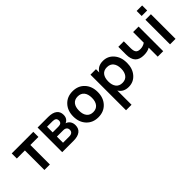

<svg xmlns="http://www.w3.org/2000/svg" viewBox="90 -1734 2977 2977"><g transform="rotate(-45 1578.5 -245.5)"><path d="M321.8 0H201.7V-428.2H24.9V-540H498.5V-428.2H321.8Z M840.8 0H592.3V-540H824.2Q918 -540 967.8 -502.7Q1017.6 -465.3 1017.6 -394.5Q1017.6 -351.1 998.5 -322Q979.5 -293 945.8 -279.8Q986.3 -268.6 1010.5 -233.9Q1034.7 -199.2 1034.7 -149.9Q1034.7 -76.7 984.9 -38.3Q935.1 0 840.8 0ZM825.2 -445.3H704.6V-321.8H830.6Q903.8 -321.8 903.8 -382.8Q903.8 -416 883.8 -430.7Q863.8 -445.3 825.2 -445.3ZM704.6 -94.7H840.3Q878.9 -94.7 900.1 -111.6Q921.4 -128.4 921.4 -161.6Q921.4 -195.3 900.6 -212.2Q879.9 -229 845.2 -229H704.6Z M1372.6 15.1Q1252.4 15.1 1178.2 -64.2Q1104 -143.6 1104 -270Q1104 -396.5 1178.5 -475.8Q1252.9 -555.2 1372.6 -555.2Q1493.7 -555.2 1567.9 -476.1Q1642.1 -397 1642.1 -270Q1642.1 -143.1 1567.6 -64Q1493.2 15.1 1372.6 15.1ZM1372.6 -98.1Q1440.4 -98.1 1477.5 -143.8Q1514.6 -189.5 1514.6 -270Q1514.6 -351.6 1477.8 -396.7Q1440.9 -441.9 1372.6 -441.9Q1304.2 -441.9 1267.8 -397Q1231.4 -352.1 1231.4 -270Q1231.4 -188.5 1268.3 -143.3Q1305.2 -98.1 1372.6 -98.1Z M1872.1 240.2H1751.5V-540H1872.1V-467.3Q1924.3 -555.2 2038.1 -555.2Q2145 -555.2 2213.9 -475.1Q2282.7 -395 2282.7 -270Q2282.7 -144 2213.9 -64.5Q2145 15.1 2038.1 15.1Q1924.3 15.1 1872.1 -72.3ZM2013.2 -98.1Q2083 -98.1 2119.1 -144.8Q2155.3 -191.4 2155.3 -270Q2155.3 -350.1 2118.9 -396Q2082.5 -441.9 2013.2 -441.9Q1942.9 -441.9 1907.5 -395.8Q1872.1 -349.6 1872.1 -270Q1872.1 -189.9 1908.4 -144Q1944.8 -98.1 2013.2 -98.1Z M2806.6 0H2686.5V-198.2Q2635.3 -166.5 2553.2 -166.5Q2456.5 -166.5 2409.4 -217.3Q2362.3 -268.1 2362.3 -371.6V-540H2482.9V-389.2Q2482.9 -328.6 2504.4 -300.5Q2525.9 -272.5 2580.6 -272.5Q2638.7 -272.5 2686.5 -306.2V-540H2806.6Z M3077.1 -622.1H2956.5V-732.4H3077.1ZM3077.1 0H2956.5V-540H3077.1Z"/></g></svg>

Font: Vela Sans Bd
Style: Bold
Weight: 700
Designer: Principal design: Mikhail Sharanda - project Manrope.
Design modification: Ravid Balaliev
Foundry: Mikhail Sharanda
Version: Version 1.001